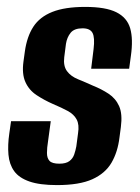

<svg xmlns="http://www.w3.org/2000/svg" viewBox="-20 -525 406 556"><path d="M145 11Q95 11 65 0.5Q35 -10 21 -29.5Q7 -49 4.5 -77Q2 -105 7 -139L12 -174H127L119 -115Q116 -97 116 -82Q116 -67 123.5 -59Q131 -51 152 -51Q171 -51 181 -58.5Q191 -66 195 -78Q199 -90 201 -101L206 -139Q210 -164 202 -179Q194 -194 176.5 -203.5Q159 -213 133 -224Q108 -235 86 -249.5Q64 -264 53.5 -287.5Q43 -311 48 -347L52 -376Q58 -419 76.5 -447.5Q95 -476 131.5 -490.5Q168 -505 227 -505Q286 -505 317 -489.5Q348 -474 357 -443Q366 -412 359 -363L354 -326H244L251 -383Q255 -416 248 -429.5Q241 -443 219 -443Q195 -443 184.5 -430Q174 -417 171 -398L166 -359Q163 -334 174 -319Q185 -304 206 -295.5Q227 -287 249 -277Q274 -267 294.5 -253.5Q315 -240 325 -217.5Q335 -195 330 -157L326 -127Q321 -85 303 -54Q285 -23 247.5 -6Q210 11 145 11Z"/></svg>

Font: Alumni Sans
Style: Bold Italic
Weight: 700
Italic angle: -8°
Designer: Robert E. Leuschke
Foundry: Robert E. Leuschke
Version: Version 1.016